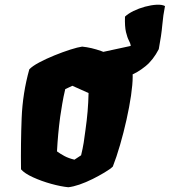

<svg xmlns="http://www.w3.org/2000/svg" viewBox="-20 -786 721 816"><path d="M270.5 9.8Q239.3 6.8 197.8 -4.6Q156.2 -16.1 120.4 -32.5Q84.5 -48.8 69.3 -66.4Q67.9 -177.2 72 -283.7Q76.2 -390.1 104.5 -491.2Q117.2 -504.9 146.5 -520.5Q175.8 -536.1 211.2 -550.5Q246.6 -564.9 278.8 -575.2Q311 -585.4 329.1 -587.9Q368.7 -584 411.4 -568.6Q454.1 -553.2 489.7 -530.5Q525.4 -507.8 543 -481.9Q543.5 -477.5 543.7 -471.9Q543.9 -466.3 543.9 -460Q543.9 -428.2 536.9 -379.9Q529.8 -331.5 517.6 -276.9Q505.4 -222.2 490.2 -169.9Q475.1 -117.7 459.5 -78.1Q448.7 -67.4 423.6 -52.5Q398.4 -37.6 374 -25.4Q312.5 4.9 270.5 9.8ZM296.4 -107.4 324.7 -126Q331.5 -153.8 335.7 -179.7Q339.8 -205.6 343.3 -233.9Q349.1 -274.4 352.3 -312.3Q355.5 -350.1 356.4 -390.6L287.6 -421.4L257.3 -407.2Q249.5 -374.5 244.6 -345Q239.7 -315.4 235.8 -289.6Q226.1 -217.3 222.2 -142.6Q236.3 -132.3 253.9 -122.8Q271.5 -113.3 296.4 -107.4ZM441.4 -439 368.7 -554.7 535.6 -590.8Q534.7 -601.1 527.8 -613.8Q521 -626.5 515.4 -649.7Q509.8 -672.9 511.2 -715.3Q524.4 -728 547.4 -739.3Q570.3 -750.5 596.4 -757.6Q622.6 -764.6 645.5 -765.9Q668.5 -767.1 681.2 -760.3Q673.3 -721.2 669.7 -679Q666 -636.7 654.8 -577.1Q630.9 -530.8 597.9 -504.2Q564.9 -477.5 531.7 -464.8Q498.5 -452.1 473.6 -447Q448.7 -441.9 441.4 -439Z"/></svg>

Font: Fruktur
Style: Italic
Weight: 400
Italic angle: -8°
Designer: Viktoriya Grabowska, Eben Sorkin
Foundry: Viktoriya Grabowska
Version: Version 1.008; ttfautohint (v1.8.4.7-5d5b)